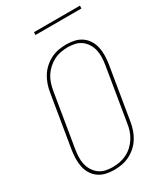

<svg xmlns="http://www.w3.org/2000/svg" viewBox="-219 -986 939 1086"><g transform="rotate(-30 250.0 -443.0)"><path d="M195 8Q168 8 142 2Q116 -4 95.5 -18.5Q75 -33 61.5 -54.5Q48 -76 42.5 -101.5Q37 -127 37.5 -154Q38 -181 42 -208L99 -553Q103 -578 111.5 -603Q120 -628 134 -650.5Q148 -673 168.5 -691.5Q189 -710 213 -722Q237 -734 263 -738.5Q289 -743 314 -743Q341 -743 367 -737Q393 -731 413.5 -716.5Q434 -702 447.5 -680.5Q461 -659 466.5 -633.5Q472 -608 471.5 -581Q471 -554 467 -527L410 -182Q406 -157 397.5 -132Q389 -107 375 -84.5Q361 -62 340.5 -43.5Q320 -25 296 -13Q272 -1 246 3.5Q220 8 195 8ZM196 -10Q218 -10 242 -14.5Q266 -19 288 -30Q310 -41 328 -58Q346 -75 359 -95.5Q372 -116 379.5 -139Q387 -162 390 -185L447 -530Q451 -554 452 -578Q453 -602 448 -625Q443 -648 431 -667.5Q419 -687 401.5 -700.5Q384 -714 361 -719.5Q338 -725 313 -725Q291 -725 267 -720.5Q243 -716 221.5 -705Q200 -694 181.5 -677Q163 -660 150 -639.5Q137 -619 130 -596Q123 -573 119 -550L62 -205Q58 -181 57 -157Q56 -133 61 -110Q66 -87 78 -67.5Q90 -48 107.5 -34.5Q125 -21 148 -15.5Q171 -10 196 -10ZM190 -876 191 -894H491L490 -876Z"/></g></svg>

Font: Iosevka Thin Oblique
Style: Regular
Weight: 100
Italic angle: -9°
Monospace: yes
Designer: Belleve Invis
Foundry: Belleve Invis
Version: Version 32.5.0; ttfautohint (v1.8.4)